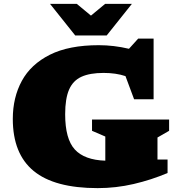

<svg xmlns="http://www.w3.org/2000/svg" viewBox="-20 -955 930 990"><path d="M792 -132.5H844V-63Q760.5 -27.5 669.2 -6.2Q578 15 483.5 15Q261 15 153.5 -73.5Q46 -162 46 -342Q46 -452 92.5 -537.8Q139 -623.5 237.2 -672.8Q335.5 -722 489.5 -722Q566.5 -722 645 -703.5L692.5 -756H772V-443H671.5L627 -562.5Q578 -579 514 -579Q443.5 -579 400 -559.2Q356.5 -539.5 336.2 -493Q316 -446.5 316 -366Q316 -238.5 365.8 -184.2Q415.5 -130 523 -126.5V-251L454.5 -280.5V-338.5H852V-280.5L792 -246ZM660 -935 530 -772H368L238 -935H376L449 -874.5L522 -935Z"/></svg>

Font: Newsreader 6pt ExtraBold
Style: Regular
Weight: 800
Designer: Hugues Gentile
Foundry: Production Type
Version: Version 1.003; ttfautohint (v1.8.3)